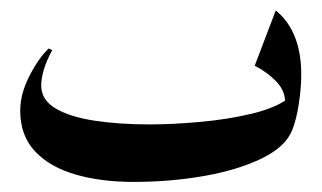

<svg xmlns="http://www.w3.org/2000/svg" viewBox="-20 -348 628 375"><path d="M82 -250Q71.3 -230.5 65.9 -212.9Q60.5 -195.3 60.5 -181.2Q60.5 -152.8 88.6 -136.2Q116.7 -119.6 164.8 -112.3Q212.9 -105 272 -105Q317.4 -105 370.8 -109.9Q424.3 -114.7 470.7 -125.7Q517.1 -136.7 541.5 -154.8L537.1 -146.5Q537.1 -170.9 519.5 -189Q502 -207 477.5 -219.7L518.6 -327.6Q568.4 -287.1 568.4 -201.7Q568.4 -176.8 563.7 -145.8Q559.1 -114.7 550.8 -94.2Q538.1 -61.5 491.7 -38.8Q445.3 -16.1 379.2 -4.4Q313 7.3 240.7 7.3Q177.7 7.3 127.7 -7.1Q77.6 -21.5 48.6 -52.2Q19.5 -83 19.5 -131.8Q19.5 -164.6 37.4 -199.5Q55.2 -234.4 75.2 -253.4Z"/></svg>

Font: Lateef SemiBold
Style: Regular
Weight: 600
Designer: SIL International
Foundry: SIL International
Version: Version 4.200